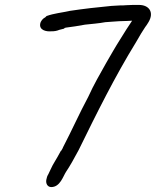

<svg xmlns="http://www.w3.org/2000/svg" viewBox="-20 -705 632 779"><path d="M143 -608C139 -583 167 -576 188 -578C200 -578 209 -579 221 -584L241 -589V-591C242 -592 245 -592 248 -593C271 -596 300 -600 325 -605C352 -608 381 -610 407 -615C425 -617 445 -617 464 -619C475 -619 485 -620 496 -620C503 -620 509 -621 516 -621C501 -598 484 -573 468 -546C447 -513 429 -481 411 -450C387 -407 360 -361 338 -312C301 -243 272 -177 235 -106V-105C233 -102 231 -97 228 -93H227C207 -55 196 -42 185 -17L176 2C172 8 169 17 168 24C165 40 173 54 188 54C224 54 236 10 248 -8C263 -30 282 -64 299 -96C373 -247 447 -396 532 -534C548 -562 560 -582 569 -595C574 -602 578 -607 583 -616C606 -655 585 -685 544 -685H519C510 -685 502 -684 494 -684H493C484 -683 476 -683 467 -683C456 -682 444 -682 432 -681C377 -676 318 -669 264 -661C228 -653 200 -651 169 -640L168 -639L164 -635C154 -630 145 -620 143 -608Z"/></svg>

Font: Scribbler
Style: BdIta
Weight: 700
Designer: Mew Too
Foundry: Cannot Into Space Fonts
Version: Version 1.001